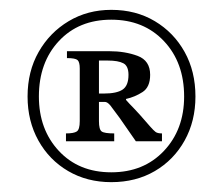

<svg xmlns="http://www.w3.org/2000/svg" viewBox="-20 -742 453 390"><path d="M206 -372Q157 -372 118.5 -394.5Q80 -417 58 -456.5Q36 -496 36 -546Q36 -597 58.5 -636.5Q81 -676 119.5 -699Q158 -722 206 -722Q256 -722 294.5 -699Q333 -676 355 -636.5Q377 -597 377 -546Q377 -496 355 -456.5Q333 -417 294.5 -394.5Q256 -372 206 -372ZM206 -392Q272 -392 313 -435.5Q354 -479 354 -546Q354 -615 313 -658.5Q272 -702 206 -702Q140 -702 99.5 -658.5Q59 -615 59 -546Q59 -479 99.5 -435.5Q140 -392 206 -392ZM212 -455H114V-471Q130 -471 136 -475Q142 -479 142 -496V-603Q142 -616 137.5 -620Q133 -624 116 -624V-638H202Q234 -638 259.5 -628.5Q285 -619 285 -590Q285 -565 269.5 -555Q254 -545 236 -541V-539Q242 -532 251 -523Q260 -514 285 -485Q292 -477 296 -474Q300 -471 309 -471V-455H256Q232 -490 223 -502.5Q214 -515 204 -528Q198 -535 193 -535H181V-496Q181 -479 186.5 -475Q192 -471 212 -471ZM181 -619V-552H191Q217 -552 229 -560Q241 -568 241 -590Q241 -608 230.5 -613.5Q220 -619 199 -619Z"/></svg>

Font: STIX Two Text SemiBold
Style: Regular
Weight: 600
Designer: Ross Mills, John Hudson & Paul Hanslow, Tiro Typeworks Ltd; with prior portions MicroPress Inc., and Coen Hoffman.
Foundry: Tiro Typeworks Ltd
Version: Version 2.13 b171